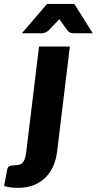

<svg xmlns="http://www.w3.org/2000/svg" viewBox="-114 -748 477 947"><path d="M230.5 -518.5 167.5 1Q163 37.5 149.2 69.8Q135.5 102 111.8 126.2Q88 150.5 54 164.5Q20 178.5 -24.5 178.5Q-46.5 178.5 -62 176.2Q-77.5 174 -93.5 169.5L-78.5 88Q-76 77.5 -69.5 72.5Q-63 67.5 -46.5 67.5Q-30.5 67.5 -19.8 64.5Q-9 61.5 -2 54Q5 46.5 9 33.8Q13 21 15.5 1L78.5 -518.5ZM343.5 -584H249Q240.5 -584 233 -586.8Q225.5 -589.5 218.5 -598L188.5 -639.5Q183.5 -645 179 -653.5Q175 -649.5 171.8 -646Q168.5 -642.5 165.5 -639.5L125.5 -598Q118 -591 109.5 -587.5Q101 -584 92.5 -584H-6L118 -728.5H252.5Z"/></svg>

Font: Lato ExtraBold
Style: Italic
Weight: 800
Italic angle: -7°
Designer: Lukasz Dziedzic with Adam Twardoch and Botio Nikoltchev
Foundry: tyPoland Lukasz Dziedzic
Version: Version 2.015; 2015-08-06; http://www.latofonts.com/